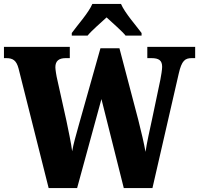

<svg xmlns="http://www.w3.org/2000/svg" viewBox="-25 -951 1007 971"><path d="M338 -784V-771H418C437 -795 486 -837 514 -863C540 -839 596 -790 610 -771H691V-784C663 -822 606 -886 587 -931H442C423 -886 365 -822 338 -784ZM69 -604 221 0H365L488 -450L601 0H746L879 -579C894 -645 911 -657 945 -657H962V-714H720V-657H741C779 -657 795 -645 795 -613C795 -599 790 -568 786 -548L744 -348C732 -292 717 -227 711 -183C703 -227 690 -283 674 -346L579 -707H483L373 -317C359 -265 347 -227 340 -186C335 -226 320 -296 311 -340L265 -547C260 -567 255 -600 255 -611C255 -642 272 -657 307 -657H328V-714H-5V-657H6C40 -657 58 -646 69 -604Z"/></svg>

Font: Noto Serif Armenian Condensed Black
Style: Regular
Weight: 900
Width: 3
Designer: Monotype Design Team
Foundry: Monotype Imaging Inc.
Version: Version 2.008